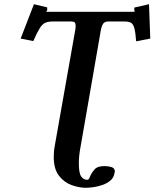

<svg xmlns="http://www.w3.org/2000/svg" viewBox="-20 -695 733 911"><path d="M363 -3Q354 43 354 79Q354 126 365 142Q376 158 394 158Q400 158 404 150Q408 142 411 134Q415 125 428.5 109Q442 93 476 93Q494 93 509.5 98Q525 103 525 119Q525 119 524.5 120.5Q524 122 523 127Q520 148 504 161.5Q488 175 466.5 182.5Q445 190 423.5 193Q402 196 387 196Q356 196 320.5 183.5Q285 171 260 139Q235 107 235 50Q235 39 236 25.5Q237 12 240 -4L338 -558Q338 -561 338.5 -564Q339 -567 339 -571Q339 -584 334.5 -588.5Q330 -593 319 -593H229Q209 -593 195 -587Q181 -581 168.5 -561Q156 -541 138 -500L78 -512L141 -675L204 -660V-650Q204 -640 196 -639H619Q618 -640 617.5 -647.5Q617 -655 617 -659L687 -675L693 -512L626 -499Q623 -541 617.5 -561Q612 -581 601.5 -587Q591 -593 572 -593H494Q479 -593 471.5 -585Q464 -577 459 -555Q436 -420 411 -278.5Q386 -137 363 -3Z"/></svg>

Font: Libertinus Serif SemiBold
Style: Italic
Weight: 600
Italic angle: -11.5°
Designer: Philipp H. Poll, Khaled Hosny
Foundry: Caleb Maclennan
Version: Version 7.051;RELEASE